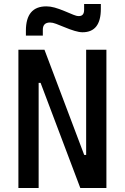

<svg xmlns="http://www.w3.org/2000/svg" viewBox="-20 -943 626 963"><path d="M382.8 0 183.6 -527.3H173.8V0H72.3V-693.4H203.1L402.3 -166H412.1V-693.4H513.7V0ZM109.9 -764.6V-789.1Q109.9 -911.1 212.4 -911.1Q232.4 -911.1 254.2 -905Q275.9 -898.9 304.2 -887.2Q333 -875.5 348.1 -868.9Q363.3 -862.3 375.5 -862.3Q401.9 -862.3 401.9 -893.6V-922.9H485.8V-898.4Q485.8 -781.2 394 -781.2Q377.4 -781.2 354.5 -788.1Q331.5 -794.9 299.8 -808.1Q278.8 -816.9 261.2 -823.5Q243.7 -830.1 231 -830.1Q194.8 -830.1 194.8 -793.9V-764.6Z"/></svg>

Font: Cascadia Code NF
Style: Regular
Weight: 400
Monospace: yes
Designer: Aaron Bell
Foundry: Saja Typeworks
Version: Version 2404.023; ttfautohint (v1.8.4)